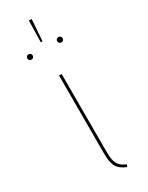

<svg xmlns="http://www.w3.org/2000/svg" viewBox="-213 -845 681 885"><g transform="rotate(-30 127.5 -402.0)"><path d="M122 -807.6 119.6 -692.7H128.4L136.9 -807.1ZM42.6 -673.4C33.9 -673.4 28.4 -667 28.4 -659.3C28.4 -651.6 33.9 -645.1 42.6 -645.1C51.7 -645.1 57.1 -651.6 57.1 -659.3C57.1 -667 51.7 -673.4 42.6 -673.4ZM201.9 -673.4C192.7 -673.4 187.3 -667 187.3 -659.3C187.3 -651.6 192.7 -645.1 201.9 -645.1C210.6 -645.1 216 -651.6 216 -659.3C216 -667 210.6 -673.4 201.9 -673.4ZM129.7 -518.3H115.7V-102.6C115.7 -40.7 129.7 -14.7 177.3 4.4L181.7 -7.8C142 -23.7 129.7 -46.6 129.7 -102.6Z"/></g></svg>

Font: Fira Sans Hair
Style: Regular
Weight: 100
Designer: bBox Type GmbH & Carrois Corporate GbR & Edenspiekermann AG
Foundry: bBox Type GmbH & Carrois Corporate GbR & Edenspiekermann AG
Version: Version 4.300;PS 004.300;hotconv 1.0.88;makeotf.lib2.5.64775